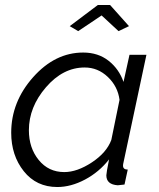

<svg xmlns="http://www.w3.org/2000/svg" viewBox="-20 -741 638 771"><path d="M260 -636 373 -721H422L498 -636L456 -616L388 -679L294 -616ZM25 -208Q25 -332 113 -431Q201 -530 314 -530Q374 -530 416 -497Q458 -464 476 -412L500 -521H568L476 -89Q474 -81 474 -76Q474 -60 493 -60L480 0Q476 0 466.5 1.5Q457 3 453 3Q407 0 407 -37Q407 -46 418 -101Q378 -50 321.5 -20Q265 10 210 10Q126 10 75.5 -53.5Q25 -117 25 -208ZM427 -179 460 -340Q453 -394 413 -432Q373 -470 320 -470Q233 -470 164.5 -390.5Q96 -311 96 -218Q96 -147 135.5 -98.5Q175 -50 238 -50Q290 -50 349 -89Q408 -128 427 -179Z"/></svg>

Font: Raleway-v4020
Style: Italic
Weight: 400
Italic angle: -12°
Designer: Matt McInerney, Pablo Impallari, Rodrigo Fuenzalida
Foundry: Matt McInerney, Pablo Impallari, Rodrigo Fuenzalida
Version: Version 4.020;PS 004.020;hotconv 1.0.88;makeotf.lib2.5.64775